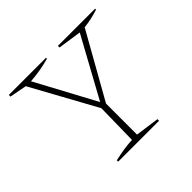

<svg xmlns="http://www.w3.org/2000/svg" viewBox="-156 -818 993 993"><g transform="rotate(-45 340.0 -322.0)"><path d="M181 0V-10Q216 -18 248 -23Q280 -28 311 -29L315 -257L119 -614L25 -632V-644H297V-637Q229 -618 156 -613L333 -284L513 -613L384 -632V-644H656V-637Q605 -620 550 -614L349 -257V-30L480 -12V0Z"/></g></svg>

Font: Piazzolla Thin
Style: Regular
Weight: 100
Designer: Juan Pablo del Peral
Foundry: Huerta Tipografica
Version: Version 1.330